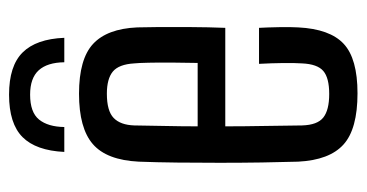

<svg xmlns="http://www.w3.org/2000/svg" viewBox="-213 -589 810 424"><g transform="rotate(-90 192.0 -377.0)"><path d="M195 -762Q258.5 -762 288.2 -732Q318 -702 320.5 -640H266.5Q266 -677.5 248.8 -696.5Q231.5 -715.5 195 -715.5Q156 -715.5 140 -695.8Q124 -676 123.5 -640H68.5Q71.5 -702.5 101.2 -732.2Q131 -762 195 -762ZM198 7.5Q119 7.5 84.8 -23.5Q50.5 -54.5 47 -123.5Q46 -159.5 45.2 -204.2Q44.5 -249 44.5 -296.8Q44.5 -344.5 45 -390.5Q45.5 -436.5 47 -475.5Q50.5 -546.5 85.8 -577Q121 -607.5 197 -607.5Q273.5 -607.5 307 -576.5Q340.5 -545.5 343.5 -479Q344 -467.5 344.2 -435.2Q344.5 -403 344.2 -362.2Q344 -321.5 342.5 -284.5H125Q125 -243 125.8 -200.8Q126.5 -158.5 127 -115Q128 -81 144.5 -68Q161 -55 196.5 -55Q232 -55 247.2 -68Q262.5 -81 264 -115Q265 -130 264.8 -156Q264.5 -182 263 -210H342.5Q343.5 -193 344 -166.2Q344.5 -139.5 343.5 -123.5Q340 -53.5 307.2 -23Q274.5 7.5 198 7.5ZM125 -345.5H265Q265.5 -373.5 265.8 -402.2Q266 -431 265.5 -453.8Q265 -476.5 264 -485.5Q262 -519.5 246 -532.8Q230 -546 197 -546Q159 -546 143.5 -531Q128 -516 127 -485.5Q126.5 -451.5 125.8 -416.2Q125 -381 125 -345.5Z"/></g></svg>

Font: Big Shoulders Text Thin
Style: Regular
Weight: 400
Version: Version 2.002